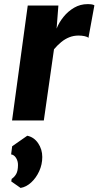

<svg xmlns="http://www.w3.org/2000/svg" viewBox="-20 -584 478 931"><path d="M192.5 0H38.5L114.5 -557H263.1L254.5 -445.4Q266.2 -475.2 288.1 -502.3Q310 -529.5 339.8 -546.8Q369.6 -564 404.6 -564Q430.5 -564 437.7 -558L408.8 -400.2Q404.5 -405.6 390.4 -408.6Q376.2 -411.6 361.1 -411.6Q337 -411.6 316.1 -403.3Q295.2 -395 276.9 -380Q258.7 -365 241.8 -345.1ZM79.8 327.3 34.6 295.7 36.6 283.4Q49.9 274.6 58.5 259.7Q67 244.8 67.2 216.5Q67.5 197.1 57.9 181.9Q48.4 166.7 33.9 164.7L39 125.2L112.2 74.2Q144.6 80.8 164.8 110.3Q185 139.9 185 177.2Q185 213.5 170.1 246.1Q155.2 278.7 131.2 300.7Q107.2 322.8 79.8 327.3Z"/></svg>

Font: Merriweather Sans Variable Regular
Style: Italic
Weight: 300
Italic angle: -8°
Designer: Eben Sorkin
Foundry: Eben Sorkin
Version: Version 2.001